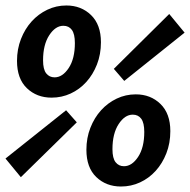

<svg xmlns="http://www.w3.org/2000/svg" viewBox="-71 -668 693 700"><path d="M117 -312Q63 -312 27 -346.5Q-9 -381 -9 -446Q-9 -489 5.5 -526Q20 -563 44.5 -590Q69 -617 101.5 -632.5Q134 -648 171 -648Q225 -648 261 -613Q297 -578 297 -514Q297 -470 282.5 -433Q268 -396 243.5 -369Q219 -342 186.5 -327Q154 -312 117 -312ZM128 -386Q157 -386 179.5 -420Q202 -454 202 -511Q202 -544 191 -559Q180 -574 160 -574Q131 -574 108.5 -539.5Q86 -505 86 -448Q86 -415 97.5 -400.5Q109 -386 128 -386ZM5 -22 -51 -90 170 -266 209 -222ZM382 -373 344 -417 546 -617 602 -549ZM370 12Q316 12 280 -22.5Q244 -57 244 -122Q244 -165 258.5 -202Q273 -239 297.5 -266Q322 -293 354.5 -308.5Q387 -324 424 -324Q478 -324 514 -289Q550 -254 550 -190Q550 -146 535.5 -109Q521 -72 496.5 -45Q472 -18 439.5 -3Q407 12 370 12ZM381 -62Q410 -62 432.5 -96Q455 -130 455 -187Q455 -220 444 -235Q433 -250 413 -250Q384 -250 361.5 -215.5Q339 -181 339 -124Q339 -91 350.5 -76.5Q362 -62 381 -62Z"/></svg>

Font: Source Code Pro
Style: Bold Italic
Weight: 700
Italic angle: -11°
Monospace: yes
Designer: Paul D. Hunt, Teo Tuominen
Foundry: Adobe Systems Incorporated
Version: Version 1.050;PS 1.000;hotconv 16.6.51;makeotf.lib2.5.65220